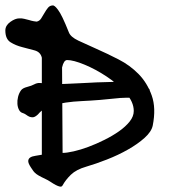

<svg xmlns="http://www.w3.org/2000/svg" viewBox="-64 -698 662 722"><path d="M51.3 -69.8Q41.5 -85 42.2 -93.3Q43 -101.6 50 -106Q57.1 -110.4 69.3 -112.1Q81.5 -113.8 93.3 -116.2V-481Q88.4 -502.4 66.2 -508.5Q43.9 -514.6 19.5 -520.8Q-4.9 -526.9 -24.4 -539.1Q-43.9 -551.3 -43.9 -583.5Q-43.9 -602.1 -25.4 -615.5Q-6.8 -628.9 8.3 -628.9H17.1Q18.1 -628.9 27.1 -627.2Q36.1 -625.5 45.4 -622.6Q54.7 -619.6 63 -618.2Q71.3 -616.7 73.7 -616.7Q84.5 -618.7 90.8 -628.7Q97.2 -638.7 103.3 -649.4Q109.4 -660.2 116.5 -668.9Q123.5 -677.7 136.2 -677.7Q137.2 -677.7 141.6 -674.8Q146 -671.9 153.8 -661.6Q161.6 -651.4 171.4 -631.1Q181.2 -610.8 194.8 -576.7Q201.2 -559.1 230.7 -545.2Q260.3 -531.2 299.6 -513.9Q338.9 -496.6 381.8 -474.6Q424.8 -452.6 457.3 -419.4Q489.7 -386.2 506.6 -338.9Q523.4 -291.5 510.3 -225.6Q505.4 -202.6 479.5 -179.4Q453.6 -156.2 417 -135.5Q380.4 -114.7 337.9 -98.1Q295.4 -81.5 260.3 -71.3Q222.7 -60.5 202.6 -41Q182.6 -21.5 171.4 -1Q168.5 4.9 161.6 3.7Q154.8 2.4 145.5 -2.4Q136.2 -7.3 126 -14.2Q115.7 -21 106.9 -24.9Q90.3 -32.7 80.8 -38.3Q71.3 -43.9 66.4 -49.1Q61.5 -54.2 58.8 -58.6Q56.2 -63 51.3 -69.8ZM171.4 -123Q187 -123 213.1 -128.9Q239.3 -134.8 268.6 -145.8Q297.9 -156.7 328.4 -171.9Q358.9 -187 383.5 -204.3Q408.2 -221.7 423.6 -241Q439 -260.3 439 -280.8Q439 -314.9 408.4 -349.1Q377.9 -383.3 336.4 -410.6Q294.9 -438 253.4 -455.1Q211.9 -472.2 188.5 -472.2Q175.8 -472.2 169.4 -444.3ZM107.9 -383.3Q105 -381.8 117.2 -381.3Q129.4 -380.9 149.4 -381.3Q169.4 -381.8 194.3 -383.1Q219.2 -384.3 241.7 -385.3Q264.2 -386.2 280 -387.2Q295.9 -388.2 298.8 -388.2Q330.6 -388.7 364 -390.1Q397.5 -391.6 421.9 -388.7Q441.9 -386.2 461.7 -380.9Q481.4 -375.5 491.7 -368.4Q502 -361.3 498.5 -353.3Q495.1 -345.2 468.8 -336.9Q455.6 -333.5 447.3 -332Q439 -330.6 430.9 -330.6Q422.9 -330.6 413.1 -330.6Q403.3 -330.6 388.2 -329.6Q308.6 -320.8 243.7 -317.9Q178.7 -314.9 134.8 -301.8Q117.7 -295.9 108.4 -291.5Q99.1 -287.1 93.8 -282.7Q88.4 -278.3 85.2 -274.9Q82 -271.5 78.6 -267.6Q67.9 -257.8 60.5 -257.1Q53.2 -256.3 46.9 -259Q40.5 -261.7 35.2 -265.9Q29.8 -270 22.9 -272.5Q12.7 -274.9 7.6 -284.7Q2.4 -294.4 1.5 -307.1Q0.5 -319.8 3.9 -333.7Q7.3 -347.7 15.1 -358.4Q21 -366.7 38.1 -371.1Q55.2 -375.5 64.9 -380.9Q74.7 -386.2 85.2 -386Q95.7 -385.7 107.9 -383.3Z"/></svg>

Font: AKL 022
Style: Regular
Weight: 400
Designer: AKL
Foundry: AKL
Version: Version 2.053;August 19, 2024;FontCreator 13.0.0.2675 64-bit